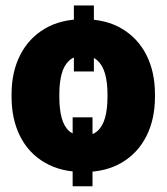

<svg xmlns="http://www.w3.org/2000/svg" viewBox="-20 -607 599 689"><path d="M279.8 10.3Q198.2 10.3 140.4 -23.7Q82.5 -57.6 52 -118.4Q21.5 -179.2 21.5 -259.3V-269Q21.5 -348.1 52 -408.7Q82.5 -469.2 140.1 -503.7Q197.8 -538.1 278.8 -538.1Q360.4 -538.1 417.7 -503.9Q475.1 -469.7 505.6 -409.2Q536.1 -348.6 536.1 -269V-259.3Q536.1 -179.7 505.6 -118.9Q475.1 -58.1 417.7 -23.9Q360.4 10.3 279.8 10.3ZM279.8 -120.1Q311 -120.1 329.8 -137Q348.6 -153.8 357.2 -185.1Q365.7 -216.3 365.7 -259.3V-269Q365.7 -310.5 357.2 -341.6Q348.6 -372.6 329.6 -389.9Q310.5 -407.2 278.8 -407.2Q247.6 -407.2 228.5 -389.9Q209.5 -372.6 201.2 -341.6Q192.9 -310.5 192.9 -269V-259.3Q192.9 -215.8 201.2 -184.6Q209.5 -153.3 228.3 -136.7Q247.1 -120.1 279.8 -120.1ZM240.7 61.5V-186H312V61.5ZM245.1 -350.6V-587.4H316.9V-350.6Z"/></svg>

Font: Roboto Slab LO Black
Style: Regular
Weight: 900
Designer: Google
Version: Version 2.000